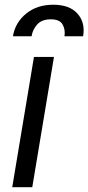

<svg xmlns="http://www.w3.org/2000/svg" viewBox="-20 -784 370 804"><path d="M31.2 0 122.2 -545.5H206L115.1 0ZM34.1 -632.1Q43.7 -689.6 89.3 -726.9Q134.9 -764.2 203.1 -764.2Q271.3 -764.2 304.5 -726.9Q337.7 -689.6 328.1 -632.1H250Q254.3 -660.9 241.8 -682Q229.4 -703.1 193.2 -703.1Q154.8 -703.1 135.7 -681.5Q116.5 -659.8 112.2 -632.1Z"/></svg>

Font: Inter UI
Style: Italic
Weight: 400
Italic angle: -9.39999°
Designer: Rasmus Andersson
Foundry: rsms
Version: 3.2;8d6f07862